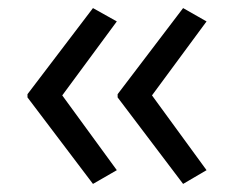

<svg xmlns="http://www.w3.org/2000/svg" viewBox="-20 -496 590 475"><path d="M271 -263V-255L433 -41L491 -75L356 -260L491 -443L433 -476ZM48 -263V-255L210 -41L269 -75L134 -260L269 -443L210 -476Z"/></svg>

Font: Mission
Style: Regular
Weight: 400
Version: Version 1.000;FEAKit 1.0